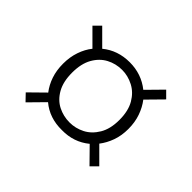

<svg xmlns="http://www.w3.org/2000/svg" viewBox="-92 -645 694 694"><g transform="rotate(45 254.5 -298.0)"><path d="M91 -102 66 -128 124 -185Q107 -207 97.5 -235Q88 -263 88 -297Q88 -331 98 -360Q108 -389 125 -410L66 -469L91 -494L150 -435Q194 -471 255 -471Q315 -471 360 -435L418 -494L443 -469L385 -410Q402 -388 412 -359.5Q422 -331 422 -297Q422 -263 412 -235Q402 -207 385 -185L443 -127L418 -102L361 -160Q316 -123 255 -124Q192 -123 148 -160ZM255 -163Q285 -163 312.5 -177Q340 -191 358 -221Q376 -251 376 -297Q376 -343 358.5 -373Q341 -403 313 -417.5Q285 -432 255 -432Q223 -432 195.5 -417.5Q168 -403 151 -373Q134 -343 134 -297Q134 -251 151 -221Q168 -191 195.5 -177Q223 -163 255 -163Z"/></g></svg>

Font: DM Sans ExtraLight
Style: Regular
Weight: 200
Designer: Colophon Foundry, Jonny Pinhorn
Foundry: Colophon Foundry
Version: Version 4.004; ttfautohint (v1.8.4.7-5d5b)